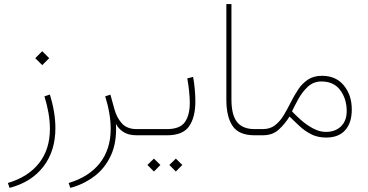

<svg xmlns="http://www.w3.org/2000/svg" viewBox="-20 -663 1806 941"><path d="M187 -412.1 221.2 -377.9 187 -343.8 152.8 -377.9ZM26.9 257.8 18.6 233.9Q118.2 204.1 171.4 136.5Q224.6 68.8 224.6 -31.7Q224.6 -104.5 197.8 -190.9L224.6 -199.7Q251.5 -111.8 251.5 -34.7Q251.5 77.1 192.6 153.6Q133.8 230 26.9 257.8Z M649.4 0Q609.9 0 585 -16.1Q560.1 -32.2 548.3 -56.2Q553.2 35.2 523.4 99.1Q493.7 163.1 440.9 202.1Q388.2 241.2 324.7 257.8L316.4 233.9Q416 204.1 469.2 136.5Q522.5 68.8 522.5 -31.7Q522.5 -104.5 495.6 -190.9L521 -199.2L541 -127.4Q551.8 -86.9 577.1 -58.6Q602.5 -30.3 649.4 -30.3H679.2V0Z M659.7 -30.3H798.3Q861.8 -30.3 886 -64.5Q910.2 -98.6 910.2 -159.7Q910.2 -184.6 906.7 -217Q903.3 -249.5 897.9 -278.8L926.3 -286.1Q931.6 -259.3 934.6 -226.1Q937.5 -192.9 937.5 -167.5Q937.5 -87.9 906.7 -43.9Q876 0 799.3 0H659.7ZM841.8 114.3 873.5 145.5 841.8 177.7 810.1 145.5ZM734.4 114.3 766.1 145.5 734.4 177.7 702.6 145.5Z M1089.4 -643.1H1114.3V-176.3Q1114.3 -99.6 1141.8 -64.9Q1169.4 -30.3 1227.5 -30.3H1257.3V0H1227.5Q1151.4 0 1120.4 -44.9Q1089.4 -89.8 1089.4 -174.3Z M1578.6 11.2Q1536.6 11.2 1504.4 -5.4Q1472.2 -22 1446.8 -46.1Q1421.4 -70.3 1398.9 -91.8Q1376.5 -55.7 1346.2 -27.8Q1315.9 0 1268.1 0H1237.8V-30.3H1268.1Q1303.7 -30.3 1327.9 -49.1Q1352.1 -67.9 1370.1 -97.7Q1388.2 -127.4 1404.8 -160.9Q1421.4 -194.3 1441.2 -224.1Q1460.9 -253.9 1489 -272.7Q1517.1 -291.5 1558.1 -291.5Q1626.5 -291.5 1665.3 -244.1Q1704.1 -196.8 1704.1 -126.5Q1704.1 -60.5 1671.6 -24.7Q1639.2 11.2 1578.6 11.2ZM1555.2 -263.7Q1517.1 -263.7 1489.7 -238.8Q1462.4 -213.9 1443.4 -179.7Q1424.3 -145.5 1411.1 -117.2Q1430.7 -96.7 1450.4 -78.9Q1470.2 -61 1490.2 -47.9Q1511.7 -33.2 1533.4 -24.9Q1555.2 -16.6 1577.6 -16.6Q1623.5 -16.6 1651.4 -43.9Q1679.2 -71.3 1679.2 -118.7Q1679.2 -178.2 1647.7 -220.9Q1616.2 -263.7 1555.2 -263.7Z"/></svg>

Font: Vazirmatn UI Thin
Style: Regular
Weight: 100
Designer: Saber Rastikerdar
Foundry: Saber Rastikerdar
Version: Version 33.003